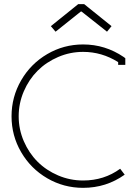

<svg xmlns="http://www.w3.org/2000/svg" viewBox="-20 -904 665 933"><path d="M376 -848.1H373L250 -750L227.1 -776.9L359.9 -883.8H389.2L522 -776.9L500 -750ZM554.2 -602.1Q475.1 -651.9 383.8 -651.9Q320.3 -651.9 262.5 -627Q204.6 -602.1 162.6 -560.1Q120.6 -518.1 95.7 -460.2Q70.8 -402.3 70.8 -338.9Q70.8 -275.4 95.7 -217.8Q120.6 -160.2 162.6 -118.2Q204.6 -76.2 262.5 -51.5Q320.3 -26.9 383.8 -26.9Q485.8 -26.9 564 -84L585.9 -55.2Q496.1 8.8 383.8 8.8Q289.6 8.8 209.5 -37.8Q129.4 -84.5 82.8 -164.6Q36.1 -244.6 36.1 -338.9Q36.1 -433.1 82.8 -513.7Q129.4 -594.2 209.5 -641.1Q289.6 -688 383.8 -688Q491.2 -688 581.1 -627L588.9 -621.1V-588.9H554.2Z"/></svg>

Font: Rawengulk
Style: Regular
Weight: 400
Version: Version 0.92